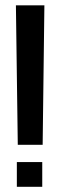

<svg xmlns="http://www.w3.org/2000/svg" viewBox="-20 -695 224 718"><path d="M46.5 -153.5H139.5L146 -675H39.5ZM43 3.5H138V-89H43Z"/></svg>

Font: Anybody SemiCondensed
Style: Regular
Weight: 400
Width: 4
Version: Version 1.113;gftools[0.9.25]